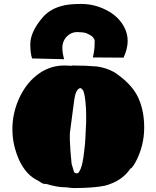

<svg xmlns="http://www.w3.org/2000/svg" viewBox="-20 -931 795 976"><path d="M331 23Q324 21 309 21Q271 21 215 4H208Q201 4 193 0Q191 -2 188 -3.5Q185 -5 181 -8L160 -20Q130 -37 107 -67.5Q84 -98 70 -135Q43 -203 43 -274Q43 -353 75 -426Q109 -503 166 -548Q229 -598 306 -598Q330 -598 343 -596Q343 -598 346 -598H349Q419 -598 474 -593Q521 -586 561 -564Q641 -511 676 -448Q713 -378 713 -283Q713 -188 668 -105L658 -89Q654 -83 653 -83L650 -78L643 -74Q600 -10 513 13Q455 25 353 25Q345 25 331 23ZM384 -61Q396 -79 404 -131Q405 -140 409 -171Q413 -202 414 -229Q418 -297 418 -313V-336V-344Q418 -380 415 -406Q412 -447 403 -471Q394 -483 389 -483Q379 -483 370 -468Q361 -453 356 -413L335 -253V-233V-220Q338 -178 338 -165L340 -141L343 -109Q343 -101 345 -95L356 -58Q357 -54 361.5 -52Q366 -50 370 -50Q379 -50 384 -61ZM143 -634Q134 -661 134 -706Q134 -770 199 -845Q234 -884 291 -900Q326 -911 393 -911Q438 -911 480 -897Q522 -883 556 -858Q590 -832 609.5 -797Q629 -762 629 -723Q629 -683 608 -638L452 -639Q461 -677 461 -708V-729Q461 -729 459.5 -730.5Q458 -732 457 -735Q451 -749 417 -763Q399 -768 371 -768Q342 -768 319 -745Q297 -721 297 -690Q297 -661 306 -630Z"/></svg>

Font: Sigmar One
Style: Regular
Weight: 400
Designer: Vernon Adams
Foundry: Vernon Adams
Version: Version 2.000